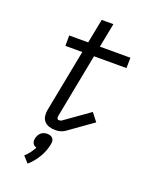

<svg xmlns="http://www.w3.org/2000/svg" viewBox="-168 -771 885 1111"><g transform="rotate(20 275.0 -215.0)"><path d="M226 12Q206 12 188 6.5Q170 1 158 -12.5Q146 -26 143.5 -45Q141 -64 145 -84L219 -466H115V-530H232L261 -679H333L304 -530H492L491 -466H291L215 -72Q213 -64 215.5 -56.5Q218 -49 226 -49Q231 -49 235.5 -50Q240 -51 243 -53L395 -161L434 -111L282 -3Q270 5 255 8.5Q240 12 226 12ZM142 249 108 211Q124 197 136.5 180Q149 163 159 145Q151 143 145 138.5Q139 134 135.5 127.5Q132 121 131.5 113Q131 105 133 97Q135 87 140 77.5Q145 68 153 61Q161 54 171 51Q181 48 191 48Q201 48 210 51Q219 54 225 61Q231 68 232 77.5Q233 87 231 97Q227 118 219.5 138.5Q212 159 200.5 178.5Q189 198 174.5 216Q160 234 142 249Z"/></g></svg>

Font: Lode Term
Style: Italic
Weight: 400
Italic angle: -11°
Monospace: yes
Designer: Belleve Invis
Foundry: Belleve Invis
Version: Version 29.2.0